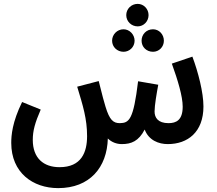

<svg xmlns="http://www.w3.org/2000/svg" viewBox="-20 -738 1121 990"><path d="M690 -602C721 -602 746 -628 746 -660C746 -692 721 -718 690 -718C657 -718 631 -692 631 -660C631 -628 657 -602 690 -602ZM617 -471C648 -471 674 -496 674 -528C674 -560 648 -587 617 -587C584 -587 558 -560 558 -528C558 -496 584 -471 617 -471ZM769 -471C800 -471 825 -496 825 -528C825 -561 800 -587 769 -587C735 -587 710 -561 710 -528C710 -496 735 -471 769 -471ZM280 232C442 232 532 126 536 -24C555 -5 581 5 608 5C657 5 695 -10 726 -70C747 -14 799 5 845 5C948 5 1029 -57 1029 -189C1029 -261 1002 -366 972 -446L866 -410C897 -324 922 -241 922 -188C922 -118 888 -103 849 -103C794 -103 777 -132 777 -163C777 -195 788 -258 796 -301L692 -319C668 -120 646 -104 598 -103C564 -103 545 -119 524 -188C517 -210 508 -244 489 -320L378 -291C408 -192 429 -125 429 -36C429 47 400 124 287 124C205 124 149 78 149 -17C149 -63 160 -104 190 -173L94 -212C43 -108 38 -40 38 -1C38 152 149 232 280 232Z"/></svg>

Font: Noto Sans Arabic UI XCn SmBd
Style: Regular
Weight: 600
Width: 2
Designer: Monotype Design Team, Nadine Chahine and Nizar Qandah
Foundry: Monotype Imaging Inc.
Version: Version 2.010